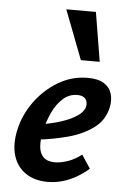

<svg xmlns="http://www.w3.org/2000/svg" viewBox="-52 -750 525 801"><g transform="rotate(5 210.0 -349.0)"><path d="M178 13Q123 13 85.5 -12.5Q48 -38 34 -84Q20 -130 33 -191Q47 -256 87 -311Q127 -366 184 -400Q241 -434 307 -434Q351 -434 375.5 -418.5Q400 -403 408 -376.5Q416 -350 409 -318Q397 -264 352.5 -231.5Q308 -199 246 -182.5Q184 -166 119 -159L124 -223Q174 -231 214 -244Q254 -257 279.5 -274.5Q305 -292 310 -312Q313 -321 311 -332Q309 -343 299.5 -351Q290 -359 270 -359Q236 -359 210 -335.5Q184 -312 167 -275.5Q150 -239 141 -199Q132 -160 134.5 -131Q137 -102 153.5 -86.5Q170 -71 201 -71Q224 -71 254 -81Q284 -91 312 -113L349 -57Q325 -36 297 -20Q269 -4 239 4.5Q209 13 178 13ZM272 -505 193 -711H317L351 -505Z"/></g></svg>

Font: Ysabeau Infant
Style: Bold Italic
Weight: 700
Italic angle: -12°
Designer: Christian Thalmann (Catharsis Fonts)
Version: Version 2.001;gftools[0.9.30]; featfreeze: ss01,ss02,lnum